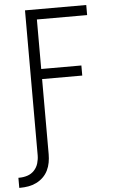

<svg xmlns="http://www.w3.org/2000/svg" viewBox="-77 -777 640 1043"><g transform="rotate(-5 242.5 -256.0)"><path d="M-15 223V168H-10Q13 168 34.5 161Q56 154 71.5 137.5Q87 121 93.5 99Q100 77 100 55V-735H434V-680H160V-410H379V-355H160V55Q160 77 156 99.5Q152 122 142 142.5Q132 163 115.5 179Q99 195 78.5 205Q58 215 35.5 219Q13 223 -10 223Z"/></g></svg>

Font: Iosevka Custom Light
Style: Regular
Weight: 300
Monospace: yes
Designer: Belleve Invis
Foundry: Belleve Invis
Version: Version 27.3.5